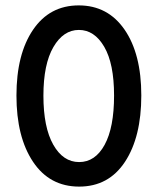

<svg xmlns="http://www.w3.org/2000/svg" viewBox="-20 -684 585 712"><path d="M178 -509.5Q141 -446 141 -329Q141 -212 177.5 -147.5Q214 -83 273.5 -83Q333 -83 368 -147Q403 -211 403 -329.5Q403 -448 366.5 -510.5Q330 -573 272.5 -573Q215 -573 178 -509.5ZM272 -664Q380 -664 442 -574Q504 -484 504 -330Q504 -176 443.5 -84Q383 8 273.5 8Q164 8 102.5 -84Q41 -176 41 -329.5Q41 -483 102.5 -573.5Q164 -664 272 -664Z"/></svg>

Font: Hind Colombo Medium
Style: Regular
Weight: 500
Designer: Jyotish Sonowal, Aditi Pimprikar
Foundry: Indian Type Foundry
Version: Version 1.000;PS 1.0;hotconv 1.0.86;makeotf.lib2.5.63406; tt